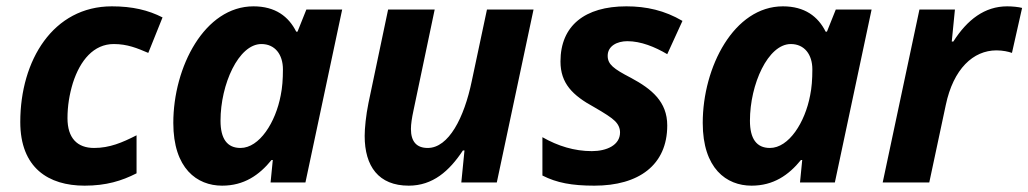

<svg xmlns="http://www.w3.org/2000/svg" viewBox="-20 -576 3246 606"><path d="M247 10C315 10 364 -5 411 -29V-149C366 -126 326 -109 277 -109C224 -109 193 -140 193 -203C193 -241 199 -278 210 -314C233 -386 276 -437 339 -437C382 -437 413 -424 448 -409L493 -521C448 -544 398 -556 333 -556C148 -556 44 -386 44 -191C44 -46 133 10 247 10Z M681 10C750 10 798 -23 837 -71H841L834 0H944L1060 -546H947L919 -476H915C891 -524 849 -556 780 -556C626 -556 527 -365 527 -188C527 -44 602 10 681 10ZM739 -109C697 -109 676 -138 676 -195C676 -310 733 -437 805 -437C848 -437 873 -404 873 -357C873 -326 871 -299 866 -275C850 -190 799 -109 739 -109Z M1270 10C1346 10 1398 -36 1441 -101H1446L1436 0H1548L1664 -546H1517L1469 -320C1445 -204 1396 -109 1330 -109C1295 -109 1277 -129 1277 -169C1277 -184 1280 -204 1285 -227L1352 -546H1205L1143 -251C1135 -212 1131 -171 1131 -147C1131 -51 1175 10 1270 10Z M1856 10C1996 10 2086 -55 2086 -180C2086 -255 2037 -295 1972 -330C1916 -359 1898 -373 1898 -400C1898 -431 1928 -446 1960 -446C2003 -446 2047 -428 2086 -405L2134 -510C2078 -543 2020 -556 1957 -556C1826 -556 1749 -495 1749 -382C1749 -313 1787 -275 1855 -238C1888 -219 1910 -205 1921 -194C1932 -183 1937 -171 1937 -158C1937 -118 1895 -99 1848 -99C1793 -99 1741 -115 1692 -143V-22C1737 1 1785 10 1856 10Z M2352 10C2421 10 2469 -23 2508 -71H2512L2505 0H2615L2731 -546H2618L2590 -476H2586C2562 -524 2520 -556 2451 -556C2297 -556 2198 -365 2198 -188C2198 -44 2273 10 2352 10ZM2410 -109C2368 -109 2347 -138 2347 -195C2347 -310 2404 -437 2476 -437C2519 -437 2544 -404 2544 -357C2544 -326 2542 -299 2537 -275C2521 -190 2470 -109 2410 -109Z M2913 0 2965 -244C2989 -359 3052 -417 3125 -417C3145 -417 3163 -413 3174 -409L3206 -551C3195 -554 3175 -556 3159 -556C3088 -556 3033 -514 2989 -445H2984L2994 -546H2882L2766 0Z"/></svg>

Font: BC Sans
Style: Bold Italic
Weight: 700
Italic angle: -12°
Designer: Monotype Design Team
Province of B.C.
Foundry: Monotype Imaging Inc.
Version: Version 2.000;GOOG;noto-source:20170915:90ef993387c0